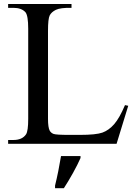

<svg xmlns="http://www.w3.org/2000/svg" viewBox="-20 -734 698 980"><path d="M618 -197.5 634.5 -194 575 0H21.5V-19.5H48.5Q93.5 -19.5 113 -48.5Q124 -65.5 124 -127.5V-587.5Q124 -654 110 -671.5Q89.5 -694 48.5 -694H21.5V-713.5H345V-694Q288 -695 265.2 -683.8Q242.5 -672.5 233.8 -655.5Q225 -638.5 225 -576V-127.5Q225 -83 234 -66.5Q240.5 -55.5 253.2 -50.5Q266 -45.5 335 -45.5H387Q470 -45.5 502.8 -57.2Q535.5 -69 562.8 -100.2Q590 -131.5 618 -197.5ZM261 213Q269.5 179 277.5 139.2Q285.5 99.5 291.5 62.5H391V72.5Q384 88.5 374 108.5Q364 128.5 352.2 149.5Q340.5 170.5 328.5 190.5Q316.5 210.5 306 226.5H261Z"/></svg>

Font: MM Phetkon
Style: Regular
Weight: 400
Designer: Khon Soe Zaw Thu
Version: Version 1.00 July 15, 2016, initial release